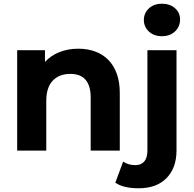

<svg xmlns="http://www.w3.org/2000/svg" viewBox="-20 -807 1038 1029"><path d="M622 -308V0H466V-284Q466 -411 357 -411Q297 -411 262.5 -374.5Q228 -338 228 -266V0H72V-538H221V-475Q252 -509 298 -527.5Q344 -546 399 -546Q449 -546 490 -531Q531 -516 560.5 -486Q590 -456 606 -411.5Q622 -367 622 -308ZM598 172 640 59Q667 78 706 78Q736 78 753 58.5Q770 39 770 0V-538H926V-1Q926 93 872.5 147.5Q819 202 723 202Q641 202 598 172ZM751 -700Q751 -737 778 -762Q805 -787 848 -787Q891 -787 918 -763Q945 -739 945 -703Q945 -664 918 -638.5Q891 -613 848 -613Q805 -613 778 -638Q751 -663 751 -700Z"/></svg>

Font: CMG Sans
Style: Bold
Weight: 700
Designer: Julieta Ulanovsky
Foundry: Julieta Ulanovsky
Version: Version 7.200